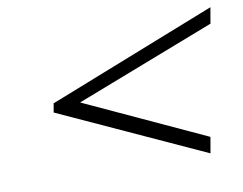

<svg xmlns="http://www.w3.org/2000/svg" viewBox="-58 -565 777 615"><g transform="rotate(-10 330.5 -257.5)"><path d="M197 -260 589 -79 580 -27 108 -243 113 -272 661 -488 652 -436Z"/></g></svg>

Font: Renner* Light
Style: Light Italic
Weight: 300
Italic angle: -10°
Version: Version 003.000 ; ttfautohint (v0.97) -l 8 -r 50 -G 200 -x 1